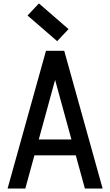

<svg xmlns="http://www.w3.org/2000/svg" viewBox="-20 -1095 640 1115"><path d="M24 0 247 -800H353L576 0H473L300 -631L127 0ZM128 -193 152 -285H448L472 -193ZM312 -856 140 -1005 206 -1075 378 -926Z"/></svg>

Font: Victor Mono Thin
Style: Regular
Weight: 100
Monospace: yes
Designer: Rune Bjørnerås
Version: Version 1.561;gftools[0.9.30]